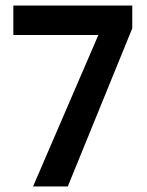

<svg xmlns="http://www.w3.org/2000/svg" viewBox="-20 -671 530 691"><path d="M99 0H224L456 -569V-651H28V-545H334Z"/></svg>

Font: Noto Sans Telugu Condensed SemiBold
Style: Regular
Weight: 600
Width: 3
Designer: Jelle Bosma - Monotype Design Team
Foundry: Monotype Imaging Inc.
Version: Version 2.005